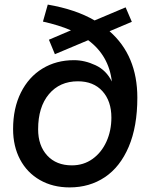

<svg xmlns="http://www.w3.org/2000/svg" viewBox="-20 -803 652 836"><path d="M37 -241Q37 -332 71 -400Q105 -468 165 -504.5Q225 -541 302 -541Q349 -541 396 -519Q443 -497 467 -448Q454 -561 364 -628L219 -567L193 -630L289 -671Q235 -694 167 -709L188 -783Q310 -762 392 -714L527 -771L554 -708L457 -667Q578 -561 578 -378Q578 -252 540.5 -164Q503 -76 436.5 -31.5Q370 13 283 13Q210 13 154 -19Q98 -51 67.5 -108.5Q37 -166 37 -241ZM293 -83Q344 -83 383 -111Q422 -139 443.5 -186.5Q465 -234 465 -291Q465 -363 426 -406Q387 -449 319 -449Q240 -449 193 -393Q146 -337 146 -240Q146 -169 185.5 -126Q225 -83 293 -83Z"/></svg>

Font: Application Medium
Style: Italic
Weight: 500
Italic angle: -12°
Designer: Wei Huang
Foundry: Wei Huang
Version: Version 0.012